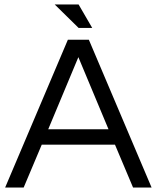

<svg xmlns="http://www.w3.org/2000/svg" viewBox="-20 -840 702 860"><path d="M378 -662 659 0H576L495 -192H167L86 0H3L284 -662ZM196 -261H466L331 -584ZM332 -820 393 -715H332L225 -820Z"/></svg>

Font: Questrial
Style: Regular
Weight: 400
Designer: Joe Prince
Foundry: Joe Prince
Version: Version 1.002